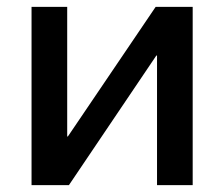

<svg xmlns="http://www.w3.org/2000/svg" viewBox="-20 -540 654 560"><path d="M176 -520V-142H178L434 -520H542V0H438V-378H436L181 0H72V-520Z"/></svg>

Font: M PLUS 1p Medium
Style: Regular
Weight: 500
Version: Version 1.062